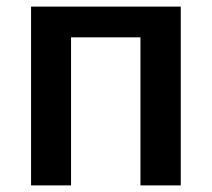

<svg xmlns="http://www.w3.org/2000/svg" viewBox="-20 -561 641 581"><path d="M527 -541V0H405V-448H195V0H74V-541Z"/></svg>

Font: Noto Sans Display Medium
Style: Regular
Weight: 500
Designer: Monotype Design Team
Foundry: Monotype Imaging Inc.
Version: Version 1.900